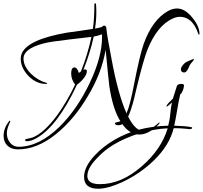

<svg xmlns="http://www.w3.org/2000/svg" viewBox="-20 -781 1242 1176"><path d="M89 134Q50 134 26 111.5Q2 89 2 51Q2 5 35 -38Q38 -42 40 -42Q43 -42 43 -37Q43 -37 40 -30.5Q37 -24 32 -11Q22 13 22 36Q22 69 42 93.5Q62 118 94 118Q219 118 345 -5Q455 -114 532 -278Q605 -434 605 -553Q605 -558 605 -562.5Q605 -567 604 -571Q586 -563 554 -557Q533 -460 491 -353Q497 -356 502 -356Q512 -356 512 -345Q512 -325 492 -300.5Q472 -276 452 -263Q391 -133 328.5 -51Q266 31 202 66Q171 84 144 84Q134 84 134 77Q134 71 144.5 69.5Q155 68 180 61Q251 33 333 -79Q362 -120 389 -166Q416 -212 440 -263Q416 -295 416 -330Q416 -368 436 -368Q453 -368 463 -334L476 -344Q497 -397 513 -450Q529 -503 540 -555L411 -540Q352 -533 310 -527Q268 -521 243 -514Q124 -482 124 -422Q124 -375 171 -328Q213 -288 263 -274Q269 -273 269 -271Q269 -267 261 -267Q203 -267 155 -315Q107 -365 107 -422Q107 -485 200 -528Q269 -560 390 -581Q430 -586 469.5 -592Q509 -598 549 -604Q558 -666 558 -753Q558 -761 564 -761Q566 -761 568 -756Q569 -746 569.5 -733Q570 -720 570 -705Q570 -682 568 -657Q566 -632 562 -606Q576 -608 587 -611Q598 -614 605 -616Q610 -624 619 -624Q631 -624 632 -603Q633 -589 635.5 -574Q638 -559 643 -529L662 -426Q683 -311 706.5 -226.5Q730 -142 755 -87Q776 -134 800 -259Q836 -444 860 -512Q913 -659 1008 -713Q1036 -729 1065 -729Q1113 -729 1158 -673Q1202 -620 1202 -573Q1202 -569 1199 -569Q1196 -569 1193 -577Q1180 -618 1154 -647Q1123 -678 1082 -678Q1061 -678 1037 -667Q943 -624 884 -479Q857 -411 815 -235Q798 -161 794 -149Q787 -125 780 -104.5Q773 -84 765 -67Q809 22 861 22Q889 22 923 -5Q958 -32 955 -32Q957 -32 957 -29Q957 -24 951 -18Q891 43 832 43Q775 43 729 -21Q719 -14 705 -14Q684 -14 684 -27Q684 -30 695 -32Q711 -35 717 -39Q671 -112 650 -251Q648 -267 642 -323Q636 -379 627 -476Q603 -333 518 -192Q433 -48 322 41Q207 134 89 134ZM1108 -337Q1088 -337 1088 -358Q1088 -368 1100 -382.5Q1112 -397 1123 -402Q1159 -419 1166 -419Q1168 -419 1168 -417Q1168 -413 1146 -388Q1144 -386 1131 -357Q1120 -337 1108 -337ZM581 375Q495 375 495 303Q495 240 561 170Q586 143 616 119.5Q646 96 680 76Q821 -7 1010 -11Q1014 -24 1017.5 -42.5Q1021 -61 1023 -84Q1025 -108 1028 -125.5Q1031 -143 1033 -153Q1004 -127 1001 -127Q1000 -127 1000 -129Q1000 -138 1016 -154Q1028 -165 1039 -177L1064 -256Q1070 -267 1092 -267Q1107 -267 1107 -257Q1107 -245 1099.5 -226Q1092 -207 1084 -203Q1080 -187 1075 -162.5Q1070 -138 1065 -106Q1054 -40 1047 -11Q1077 -10 1102 -8.5Q1127 -7 1147 -3Q1157 -2 1157 2Q1157 10 1139 10Q1138 10 1134 9.5Q1130 9 1122 8Q1105 6 1085.5 5Q1066 4 1044 4Q1017 110 923 201Q841 281 730 334Q640 375 581 375ZM592 347Q723 347 848 238Q968 134 1007 5Q928 8 836 35Q744 64 676 105Q649 121 623.5 141.5Q598 162 575 187Q515 248 515 297Q515 347 592 347Z"/></svg>

Font: Love Light
Style: Regular
Weight: 400
Designer: Robert E. Leuschke
Foundry: Robert E. Leuschke
Version: Version 1.010; ttfautohint (v1.8.3)